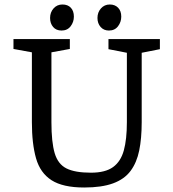

<svg xmlns="http://www.w3.org/2000/svg" viewBox="-20 -822 772 855"><path d="M355 13Q260 13 209.5 -19.5Q159 -52 140.5 -117Q122 -182 122 -278V-589L40 -604V-648H291V-604L209 -589V-278Q209 -189 223.5 -140Q238 -91 276 -72Q314 -53 385 -53Q449 -53 483.5 -78Q518 -103 531.5 -152.5Q545 -202 545 -278V-587L463 -603V-648H692V-603L611 -587V-278Q611 -206 600 -152Q589 -98 561.5 -61Q534 -24 483.5 -5.5Q433 13 355 13ZM465 -686Q442 -686 428 -702Q414 -718 414 -742Q414 -767 429.5 -784.5Q445 -802 469 -802Q492 -802 506 -787.5Q520 -773 520 -748Q520 -724 505.5 -705Q491 -686 465 -686ZM254 -686Q230 -686 216.5 -702Q203 -718 203 -742Q203 -767 218.5 -784.5Q234 -802 258 -802Q282 -802 295.5 -787.5Q309 -773 309 -748Q309 -724 294.5 -705Q280 -686 254 -686Z"/></svg>

Font: Faustina Light
Style: Regular
Weight: 400
Version: Version 1.200